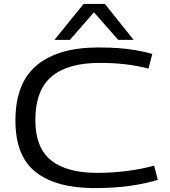

<svg xmlns="http://www.w3.org/2000/svg" viewBox="-20 -953 870 983"><path d="M59 -336Q59 -528 168.5 -619Q278 -710 484 -710Q542 -710 588 -706.5Q634 -703 675 -696Q716 -689 760 -677L740 -602Q676 -618 617 -624.5Q558 -631 490 -631Q327 -631 244 -561Q161 -491 161 -338Q161 -197 241 -132.5Q321 -68 478 -68Q553 -68 628.5 -77.5Q704 -87 769 -105L788 -32Q721 -12 642 -1Q563 10 465 10Q268 10 163.5 -71.5Q59 -153 59 -336ZM259 -749 408 -933H517L664 -749H585L461 -890L338 -749Z"/></svg>

Font: Georama Extended
Style: Regular
Weight: 400
Width: 7
Designer: Jean-Baptiste Levee
Foundry: Production Type
Version: Version 1.000